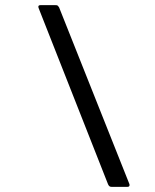

<svg xmlns="http://www.w3.org/2000/svg" viewBox="-20 -727 603 747"><path d="M414 0Q408 0 405 -3Q402 -6 400 -11L134 -686Q128 -699 129.5 -703Q131 -707 138 -707H195Q202 -707 204 -705.5Q206 -704 210 -698L483 -12Q485 -8 483.5 -4Q482 0 475 0Z"/></svg>

Font: Glory Medium
Style: Italic
Weight: 500
Italic angle: -12°
Version: Version 1.011